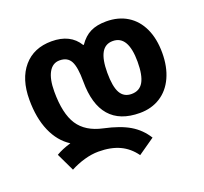

<svg xmlns="http://www.w3.org/2000/svg" viewBox="-134 -714 1184 1113"><g transform="rotate(-20 458.0 -158.0)"><path d="M327 138Q285 138 239.5 151Q194 164 153 186L100 75Q137 53 191 37Q125 -5 89.5 -86.5Q54 -168 54 -281Q54 -409 117 -482.5Q180 -556 290 -556Q406 -556 456 -473H460Q490 -517 529.5 -536.5Q569 -556 627 -556Q702 -556 757 -522Q812 -488 841.5 -424.5Q871 -361 871 -274Q871 -188 841.5 -123.5Q812 -59 757.5 -24.5Q703 10 631 10Q508 10 446 -61.5Q384 -133 384 -274Q384 -362 364.5 -399Q345 -436 296 -436Q253 -436 229.5 -394.5Q206 -353 206 -276Q206 -140 251.5 -70.5Q297 -1 400 21Q498 42 556 76.5Q614 111 650 169L548 240Q511 188 457 163Q403 138 327 138ZM719 -274Q719 -436 624 -436Q577 -436 554.5 -395.5Q532 -355 532 -274Q532 -188 554 -149Q576 -110 623 -110Q673 -110 696 -150.5Q719 -191 719 -274Z"/></g></svg>

Font: Noto Sans Georgian
Style: Regular
Weight: 600
Designer: Monotype Design team
Foundry: Monotype Imaging Inc.
Version: Version 1.000